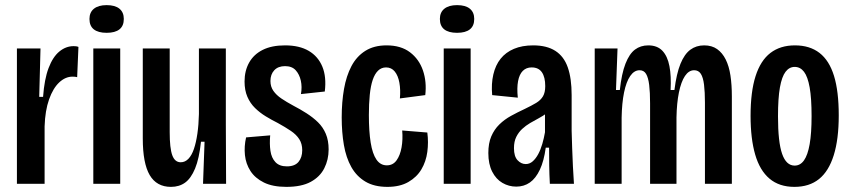

<svg xmlns="http://www.w3.org/2000/svg" viewBox="-20 -717 3322 749"><path d="M46 0V-299V-528H138L133 -339H148Q153 -408 169.5 -451.5Q186 -495 211.5 -516Q237 -537 267 -537Q272 -537 276.5 -536.5Q281 -536 286 -534L281 -416Q278 -417 273 -417.5Q268 -418 263 -418Q235 -418 211 -395.5Q187 -373 171.5 -329.5Q156 -286 154 -224V0Z M344 0V-528H449V0ZM396 -589Q363 -589 346 -602.5Q329 -616 329 -643Q329 -669 346.5 -683Q364 -697 396 -697Q429 -697 446 -683Q463 -669 463 -643Q463 -616 446 -602.5Q429 -589 396 -589Z M647 12Q591 12 564 -34Q537 -80 537 -177V-528H642V-201Q642 -139 652 -111.5Q662 -84 685 -84Q702 -84 715 -97.5Q728 -111 736.5 -136Q745 -161 750 -195.5Q755 -230 756 -272V-528H861V-232L862 0H772L778 -164H764Q757 -98 741 -59.5Q725 -21 702 -4.5Q679 12 647 12Z M1097 12Q1044 12 1009.5 -5Q975 -22 957 -50Q939 -78 935.5 -112Q932 -146 940 -181L1034 -189Q1031 -156 1035 -128.5Q1039 -101 1054.5 -84.5Q1070 -68 1099 -68Q1130 -68 1144.5 -85.5Q1159 -103 1159 -131Q1159 -156 1147.5 -174Q1136 -192 1114.5 -206.5Q1093 -221 1064 -237Q1040 -249 1017 -263Q994 -277 975 -295.5Q956 -314 945 -339.5Q934 -365 934 -399Q934 -441 952 -473Q970 -505 1005 -522.5Q1040 -540 1092 -540Q1148 -540 1184.5 -518.5Q1221 -497 1237.5 -457Q1254 -417 1247 -360L1154 -350Q1159 -378 1153.5 -402.5Q1148 -427 1133.5 -443Q1119 -459 1092 -459Q1065 -459 1050 -443Q1035 -427 1035 -401Q1035 -379 1046.5 -362.5Q1058 -346 1078 -332.5Q1098 -319 1124 -305Q1151 -291 1176 -275Q1201 -259 1220.5 -240Q1240 -221 1251 -195Q1262 -169 1262 -134Q1262 -94 1245 -60.5Q1228 -27 1192 -7.5Q1156 12 1097 12Z M1491 12Q1440 12 1405.5 -8.5Q1371 -29 1350.5 -65.5Q1330 -102 1321.5 -151.5Q1313 -201 1313 -259Q1313 -319 1322 -370Q1331 -421 1351 -459Q1371 -497 1405 -518.5Q1439 -540 1488 -540Q1544 -540 1579.5 -513Q1615 -486 1630 -442Q1645 -398 1639 -346L1540 -333Q1543 -367 1538 -394.5Q1533 -422 1520 -438Q1507 -454 1486 -454Q1468 -454 1455 -441.5Q1442 -429 1434 -405.5Q1426 -382 1422.5 -347Q1419 -312 1419 -268Q1419 -205 1426 -161Q1433 -117 1448.5 -94.5Q1464 -72 1489 -72Q1513 -72 1527 -91.5Q1541 -111 1546.5 -142Q1552 -173 1549 -208L1647 -200Q1652 -162 1647 -124.5Q1642 -87 1624 -56.5Q1606 -26 1573 -7Q1540 12 1491 12Z M1711 0V-528H1816V0ZM1763 -589Q1730 -589 1713 -602.5Q1696 -616 1696 -643Q1696 -669 1713.5 -683Q1731 -697 1763 -697Q1796 -697 1813 -683Q1830 -669 1830 -643Q1830 -616 1813 -602.5Q1796 -589 1763 -589Z M1994 11Q1965 11 1940 -3.5Q1915 -18 1900 -47.5Q1885 -77 1885 -120Q1885 -158 1896.5 -185Q1908 -212 1928 -231.5Q1948 -251 1973.5 -265Q1999 -279 2027 -292Q2054 -305 2071.5 -315.5Q2089 -326 2098 -341Q2107 -356 2107 -381Q2107 -416 2094 -435Q2081 -454 2054 -454Q2033 -454 2019.5 -440.5Q2006 -427 2001 -400.5Q1996 -374 2000 -336L1900 -346Q1896 -390 1904.5 -426.5Q1913 -463 1933 -488Q1953 -513 1985 -526.5Q2017 -540 2060 -540Q2113 -540 2146.5 -518.5Q2180 -497 2195 -454Q2210 -411 2210 -346V-207Q2211 -176 2212 -140Q2213 -104 2215 -67.5Q2217 -31 2219 0H2125Q2123 -36 2122.5 -71Q2122 -106 2122 -141H2109Q2102 -89 2086 -55Q2070 -21 2047 -5Q2024 11 1994 11ZM2031 -77Q2046 -77 2058 -87.5Q2070 -98 2079.5 -115.5Q2089 -133 2095.5 -155.5Q2102 -178 2106 -201V-291L2136 -301Q2128 -287 2113.5 -276Q2099 -265 2082 -256Q2065 -247 2048 -237Q2031 -227 2017 -214Q2003 -201 1994 -183Q1985 -165 1985 -139Q1985 -107 1999 -92Q2013 -77 2031 -77Z M2300 0V-328V-528H2389L2383 -366H2398Q2405 -430 2420 -468.5Q2435 -507 2457 -523.5Q2479 -540 2509 -540Q2544 -540 2564 -519Q2584 -498 2591.5 -459Q2599 -420 2596 -366H2611Q2619 -430 2634.5 -468Q2650 -506 2673 -523Q2696 -540 2727 -540Q2757 -540 2777.5 -525.5Q2798 -511 2811 -485Q2824 -459 2829.5 -422.5Q2835 -386 2835 -341V0H2730V-317Q2730 -358 2726.5 -386.5Q2723 -415 2714 -429Q2705 -443 2688 -443Q2667 -443 2652 -420.5Q2637 -398 2628.5 -356.5Q2620 -315 2619 -259V0H2516V-314Q2516 -357 2512.5 -385.5Q2509 -414 2500.5 -428.5Q2492 -443 2475 -443Q2454 -443 2438.5 -420.5Q2423 -398 2414.5 -356.5Q2406 -315 2405 -258V0Z M3079 12Q3020 12 2982 -20Q2944 -52 2926 -114Q2908 -176 2908 -265Q2908 -359 2927.5 -420Q2947 -481 2985.5 -510.5Q3024 -540 3081 -540Q3139 -540 3177 -510.5Q3215 -481 3233.5 -421Q3252 -361 3252 -267Q3252 -174 3232.5 -111.5Q3213 -49 3175 -18.5Q3137 12 3079 12ZM3080 -71Q3102 -71 3116.5 -91.5Q3131 -112 3138.5 -154.5Q3146 -197 3146 -264Q3146 -334 3138.5 -376Q3131 -418 3116.5 -437Q3102 -456 3080 -456Q3059 -456 3044.5 -437Q3030 -418 3022.5 -376Q3015 -334 3015 -263Q3015 -163 3031 -117Q3047 -71 3080 -71Z"/></svg>

Font: Bricolage Grotesque 48pt Condensed Medium
Style: Regular
Weight: 500
Width: 3
Designer: Mathieu Triay
Foundry: Atelier Triay
Version: Version 1.001;gftools[0.9.33.dev8+g029e19f]